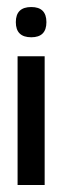

<svg xmlns="http://www.w3.org/2000/svg" viewBox="-20 -527 177 546"><path d="M107 -1H30V-367H107ZM25 -464Q25 -507 69 -507Q112 -507 112 -464Q112 -421 69 -421Q25 -421 25 -464Z"/></svg>

Font: Shorif Bongobondhu UNICODE
Style: Bold
Weight: 700
Designer: Shorif Uddin Shishir, Shorif art & Design, e-mail : shorifart@gmail.com, facebook : Shorif2001
Foundry: Lipighor Font Foundry
Version: Designed By Shorif Uddin Shishir | Build By Niladri